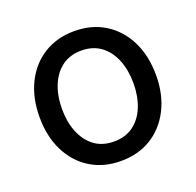

<svg xmlns="http://www.w3.org/2000/svg" viewBox="-102 -646 780 765"><g transform="rotate(-20 287.5 -264.0)"><path d="M287.1 11.7Q213.4 11.7 157.7 -22.9Q102.1 -57.6 71.3 -119.6Q40.5 -181.6 40.5 -262.7Q40.5 -344.7 71.3 -407Q102.1 -469.2 157.7 -503.9Q213.4 -538.6 287.1 -538.6Q361.3 -538.6 416.7 -503.9Q472.2 -469.2 503.2 -407Q534.2 -344.7 534.2 -262.7Q534.2 -181.6 503.2 -119.6Q472.2 -57.6 416.7 -22.9Q361.3 11.7 287.1 11.7ZM287.1 -70.8Q336.4 -70.8 370.1 -95.9Q403.8 -121.1 421.1 -164.6Q438.5 -208 438.5 -262.7Q438.5 -318.4 421.1 -361.8Q403.8 -405.3 370.1 -430.7Q336.4 -456.1 287.1 -456.1Q238.3 -456.1 204.6 -430.9Q170.9 -405.8 153.3 -362.1Q135.7 -318.4 135.7 -262.7Q135.7 -207.5 153.3 -164.3Q170.9 -121.1 204.3 -95.9Q237.8 -70.8 287.1 -70.8Z"/></g></svg>

Font: Inter Cardless Tabular
Style: Regular
Weight: 400
Designer: Rasmus Andersson
Foundry: rsms
Version: Version 4.000;git-4fc901f